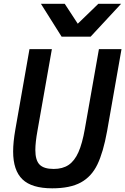

<svg xmlns="http://www.w3.org/2000/svg" viewBox="-20 -986 663 1016"><path d="M49.5 -184.5Q49.5 -233.5 61 -299.5L136 -726H254.5L178.5 -295.5Q167 -232 167 -192.5Q167 -138 189.5 -115Q212 -92 264 -92Q311.5 -92 343 -113.2Q374.5 -134.5 395 -180.5Q415.5 -226.5 429 -304L503.5 -726H623L546.5 -291Q526.5 -180.5 495.5 -116Q464.5 -51.5 407.8 -20.5Q351 10.5 256.5 10.5Q148 10.5 98.8 -37Q49.5 -84.5 49.5 -184.5ZM196.5 -966H322.5L391.5 -860.5L500.5 -966H621L459.5 -792H306Z"/></svg>

Font: JuliaMono SemiBold
Style: Italic
Weight: 600
Italic angle: -9°
Monospace: yes
Designer: cormullion
Foundry: corm
Version: Version 0.056; ttfautohint (v1.8.4)